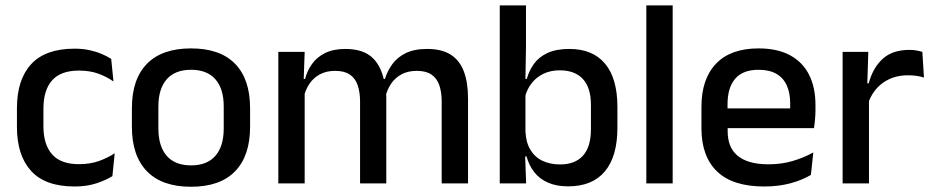

<svg xmlns="http://www.w3.org/2000/svg" viewBox="-20 -682 3468 714"><path d="M257.5 11.5Q148.5 11.5 95.8 -46.2Q43 -104 43 -209.5V-280Q43 -386 96 -443.5Q149 -501 257.5 -501Q287.5 -501 312.8 -495.5Q338 -490 358.5 -481.2Q379 -472.5 393.5 -463L402 -379Q378 -396 346.5 -407.8Q315 -419.5 273 -419.5Q206 -419.5 173.8 -383.2Q141.5 -347 141.5 -278V-212Q141.5 -144.5 173.8 -108Q206 -71.5 273 -71.5Q315.5 -71.5 348 -83.2Q380.5 -95 406.5 -112L398 -27Q375 -12.5 339.2 -0.5Q303.5 11.5 257.5 11.5Z M690.5 12.5Q582.5 12.5 526.5 -45Q470.5 -102.5 470.5 -210.5V-280Q470.5 -387.5 526.5 -444.8Q582.5 -502 690.5 -502Q798.5 -502 854.2 -444.8Q910 -387.5 910 -280V-210.5Q910 -102.5 854.2 -45Q798.5 12.5 690.5 12.5ZM690.5 -67Q750 -67 781 -102.5Q812 -138 812 -204.5V-286Q812 -352 781 -387.2Q750 -422.5 690.5 -422.5Q631 -422.5 600 -387.2Q569 -352 569 -286V-204.5Q569 -138 600 -102.5Q631 -67 690.5 -67Z M1622.5 0V-304.5Q1622.5 -339 1613.8 -364.8Q1605 -390.5 1584.8 -404.5Q1564.5 -418.5 1530 -418.5Q1497 -418.5 1473 -405.5Q1449 -392.5 1434.2 -370.5Q1419.5 -348.5 1413 -320.5L1400 -388.5H1411.5Q1420.5 -418 1439 -443.5Q1457.5 -469 1489 -484.5Q1520.5 -500 1568.5 -500Q1622.5 -500 1656 -478.8Q1689.5 -457.5 1705 -416.2Q1720.5 -375 1720.5 -315.5V0ZM1015 0V-489H1113L1109 -374.5L1113 -368.5V0ZM1319 0V-304.5Q1319 -339 1310.2 -364.8Q1301.5 -390.5 1281.2 -404.5Q1261 -418.5 1226.5 -418.5Q1193.5 -418.5 1169.5 -405.5Q1145.5 -392.5 1130.8 -370.5Q1116 -348.5 1109.5 -320.5L1093.5 -388.5H1114.5Q1122.5 -419.5 1140.8 -444.8Q1159 -470 1189.5 -485Q1220 -500 1264.5 -500Q1332.5 -500 1367.5 -465Q1402.5 -430 1411.5 -363Q1414 -353.5 1415.2 -341.5Q1416.5 -329.5 1416.5 -318V0Z M2093 11Q2049.5 11 2018 -2.8Q1986.5 -16.5 1966.8 -41.8Q1947 -67 1938 -100.5H1905.5L1934 -193Q1936 -152 1952.5 -124.8Q1969 -97.5 1997.5 -84Q2026 -70.5 2062.5 -70.5Q2118.5 -70.5 2148 -103.2Q2177.5 -136 2177.5 -201V-292.5Q2177.5 -355.5 2147.8 -388Q2118 -420.5 2061.5 -420.5Q2027 -420.5 2000.5 -407.5Q1974 -394.5 1956.8 -372.2Q1939.5 -350 1932.5 -321.5L1911 -388.5H1939Q1947.5 -419.5 1965.8 -444.8Q1984 -470 2016 -485Q2048 -500 2097 -500Q2184.5 -500 2230.2 -445Q2276 -390 2276 -284.5V-207Q2276 -100.5 2229.5 -44.8Q2183 11 2093 11ZM1838.5 0V-662H1936V-506L1933.5 -365.5L1934 -348.5V-145.5L1932.5 -114.5L1936.5 0Z M2383.5 0V-662H2481.5V0Z M2822 11.5Q2705 11.5 2646.8 -44.2Q2588.5 -100 2588.5 -205V-285Q2588.5 -388.5 2642.8 -445.2Q2697 -502 2801 -502Q2871.5 -502 2918.5 -476.2Q2965.5 -450.5 2989 -403.5Q3012.5 -356.5 3012.5 -292V-273.5Q3012.5 -256.5 3011 -239Q3009.5 -221.5 3007 -205.5H2917Q2918 -231.5 2918.2 -254.5Q2918.5 -277.5 2918.5 -296.5Q2918.5 -337 2905.5 -365Q2892.5 -393 2866.5 -407.8Q2840.5 -422.5 2801 -422.5Q2742.5 -422.5 2714 -389.2Q2685.5 -356 2685.5 -294.5V-248.5L2686 -237V-193.5Q2686 -166 2694.2 -143.5Q2702.5 -121 2720.8 -104.8Q2739 -88.5 2768 -79.8Q2797 -71 2838.5 -71Q2885.5 -71 2926.8 -83Q2968 -95 3004.5 -115L2995.5 -31.5Q2962.5 -12 2918.8 -0.2Q2875 11.5 2822 11.5ZM2640.5 -205.5V-279H2987V-205.5Z M3207.5 -295.5 3186.5 -372H3210.5Q3226 -430 3262.5 -463.2Q3299 -496.5 3362 -496.5Q3377 -496.5 3388.8 -494.2Q3400.5 -492 3410 -489L3416 -393.5Q3404 -397.5 3389 -399.8Q3374 -402 3356.5 -402Q3303 -402 3264 -374.5Q3225 -347 3207.5 -295.5ZM3113.5 0V-489H3209L3204.5 -346.5L3211.5 -339.5V0Z"/></svg>

Font: Anek Tamil Medium Medium
Style: Regular
Weight: 500
Version: Version 1.003